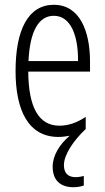

<svg xmlns="http://www.w3.org/2000/svg" viewBox="-20 -562 439 802"><path d="M247 128C247 84 287 25 338 -23V-74C301 -49 265 -37 228 -37C141 -37 99 -115 98 -263H356V-305C356 -432 313 -542 205 -542C98 -542 45 -438 45 -265C45 -102 98 10 224 10C240 10 256 8 271 5C228 42 200 88 200 134C200 191 232 220 287 220C303 220 319 217 330 213V173C323 175 309 178 296 178C264 178 247 161 247 128ZM205 -496C277 -496 307 -410 306 -307H99C105 -435 143 -496 205 -496Z"/></svg>

Font: Noto Sans Thai Looped ExtraCondensed Light
Style: Regular
Weight: 300
Width: 2
Designer: Sasikarn Vongin, Ben Mitchell
Foundry: The Fontpad Ltd
Version: Version 1.001